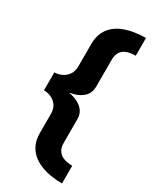

<svg xmlns="http://www.w3.org/2000/svg" viewBox="-227 -779 849 1036"><g transform="rotate(30 197.0 -261.0)"><path d="M355.5 192.5V82Q342.5 82 325 79.5Q307.5 77 291.5 68.8Q275.5 60.5 264.8 43.5Q254 26.5 254 -2.5V-148Q254 -174.5 243.8 -192.5Q233.5 -210.5 217.8 -221.8Q202 -233 186 -239.2Q170 -245.5 158.2 -248Q146.5 -250.5 144 -250.5Q146.5 -252 158.2 -254.2Q170 -256.5 186 -262.2Q202 -268 218 -279.5Q234 -291 244 -309Q254 -327 254 -353.5V-519.5Q254 -549 264.8 -566Q275.5 -583 291.5 -591Q307.5 -599 325 -601.2Q342.5 -603.5 355.5 -603.5V-714Q319 -714 284 -708.2Q249 -702.5 218.8 -690.5Q188.5 -678.5 165.5 -658.2Q142.5 -638 129.2 -608.5Q116 -579 116 -538.5V-399Q116 -368 101.5 -347.2Q87 -326.5 64.8 -316.2Q42.5 -306 20 -306V-194.5Q42.5 -194.5 64.8 -184.8Q87 -175 101.5 -154.8Q116 -134.5 116 -103V17Q116 55.5 128.8 84.8Q141.5 114 164.5 134.5Q187.5 155 217.8 167.8Q248 180.5 283.2 186.5Q318.5 192.5 355.5 192.5Z"/></g></svg>

Font: Anybody Thin
Style: Bold
Weight: 700
Version: Version 1.113;gftools[0.9.25]